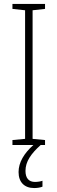

<svg xmlns="http://www.w3.org/2000/svg" viewBox="-20 -734 291 972"><path d="M109 131C109 84 137 44 186 0H208V-25L145 -31V-682L208 -689V-714H43V-689L107 -682V-31L43 -25V0H149C102 42 74 88 74 137C74 189 104 218 153 218C171 218 185 215 195 211V181C188 184 172 187 157 187C126 187 109 168 109 131Z"/></svg>

Font: Noto Sans Gujarati Condensed ExtraLight
Style: Regular
Weight: 200
Width: 3
Designer: Jelle Bosma - Monotype Design Team, Universal Thirst
Foundry: Monotype Imaging Inc.
Version: Version 2.106